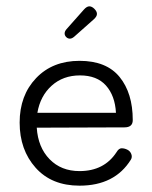

<svg xmlns="http://www.w3.org/2000/svg" viewBox="-20 -576 480 606"><path d="M98 -220H346Q343 -274 314.5 -306Q286 -338 232.5 -338Q179 -338 143 -305.5Q107 -273 98 -220ZM231 -36Q309 -36 348 -96Q355 -108 364 -108Q373 -108 382 -103.5Q391 -99 394.5 -89.5Q398 -80 393 -72Q342 10 231 10Q143 10 92.5 -46.5Q42 -103 42 -189Q42 -275 94 -329.5Q146 -384 231 -384Q316 -384 357.5 -333Q399 -282 399 -197Q399 -174 373 -174L96 -173Q100 -111 136.5 -73.5Q173 -36 231 -36ZM245 -546Q254 -556 262 -556Q270 -556 278 -548Q286 -540 286 -532Q286 -524 276 -515L214 -460Q207 -454 200.5 -454Q194 -454 189 -459Q184 -464 184 -470.5Q184 -477 190 -484Z"/></svg>

Font: Flamenco
Style: Regular
Weight: 400
Designer: Luciano Vergara
Foundry: Luciano Vergara
Version: Version 1.002